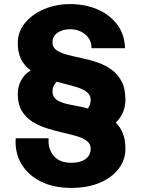

<svg xmlns="http://www.w3.org/2000/svg" viewBox="-20 -730 690 940"><path d="M329 190Q242 190 179.5 158.5Q117 127 84.5 72Q52 17 57 -53H218Q214 -2 242.5 32.5Q271 67 329 67Q359 67 380.5 58.5Q402 50 413 34.5Q424 19 424 -2Q424 -26 404.5 -40.5Q385 -55 353.5 -64Q322 -73 284 -81.5Q246 -90 207.5 -102.5Q169 -115 137.5 -135Q106 -155 86.5 -187.5Q67 -220 67 -269Q67 -307 83.5 -337Q100 -367 130 -385Q97 -410 82 -442.5Q67 -475 67 -519Q67 -574 102 -617Q137 -660 195.5 -685Q254 -710 324 -710Q395 -710 455 -685Q515 -660 552.5 -611.5Q590 -563 592 -494H428Q428 -525 412.5 -545.5Q397 -566 373.5 -576.5Q350 -587 324 -587Q287 -587 262 -570Q237 -553 237 -522Q237 -498 256.5 -484.5Q276 -471 307.5 -462.5Q339 -454 377.5 -446Q416 -438 454 -425.5Q492 -413 523.5 -391Q555 -369 574.5 -333Q594 -297 594 -241Q594 -210 582.5 -181.5Q571 -153 547 -130Q569 -108 581.5 -77Q594 -46 594 -2Q594 54 560 97.5Q526 141 466.5 165.5Q407 190 329 190ZM411 -199Q417 -209 420.5 -219Q424 -229 424 -241Q424 -257 415 -269Q406 -281 390 -289.5Q374 -298 352.5 -304.5Q331 -311 307 -317Q283 -323 257 -330Q248 -320 242.5 -308.5Q237 -297 237 -283Q237 -264 246.5 -252Q256 -240 273 -232.5Q290 -225 312 -220Q334 -215 359.5 -210.5Q385 -206 411 -199Z"/></svg>

Font: Azeret Mono
Style: Bold
Weight: 700
Designer: Martin Vácha
Foundry: Displaay
Version: Version 1.002